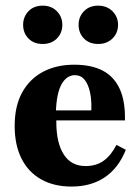

<svg xmlns="http://www.w3.org/2000/svg" viewBox="-20 -664 503 695"><path d="M238.7 11.3Q175 11.3 128.6 -14.9Q82.3 -41.1 57.7 -90.3Q33.1 -139.5 33.1 -208.1Q33.1 -280.6 60.5 -329.8Q87.9 -379 136.3 -404.4Q184.7 -429.8 248.4 -429.8Q310.5 -429.8 351.6 -408.5Q392.7 -387.1 413.3 -342.3Q433.9 -297.6 432.3 -228.2H139.5L137.9 -264.5H310.5Q312.1 -302.4 305.6 -331Q299.2 -359.7 285.9 -375.8Q272.6 -391.9 250.8 -391.9Q221.8 -391.9 203.2 -359.7Q184.7 -327.4 182.3 -258.9L184.7 -254Q183.9 -247.6 183.9 -240.7Q183.9 -233.9 183.9 -221.8Q183.9 -146.8 210.9 -104.8Q237.9 -62.9 289.5 -62.9Q328.2 -62.9 354.8 -81.9Q381.5 -100.8 401.6 -139.5L435.5 -121.8Q408.9 -55.6 359.3 -22.2Q309.7 11.3 238.7 11.3ZM335.5 -504.8Q303.2 -504.8 283.9 -524.6Q264.5 -544.4 264.5 -574.2Q264.5 -603.2 283.9 -623.4Q303.2 -643.5 335.5 -643.5Q366.9 -643.5 387.1 -623.4Q407.3 -603.2 407.3 -574.2Q407.3 -544.4 387.1 -524.6Q366.9 -504.8 335.5 -504.8ZM134.7 -504.8Q102.4 -504.8 83.1 -524.6Q63.7 -544.4 63.7 -574.2Q63.7 -603.2 83.1 -623.4Q102.4 -643.5 134.7 -643.5Q166.1 -643.5 185.9 -623.4Q205.6 -603.2 205.6 -574.2Q205.6 -544.4 185.9 -524.6Q166.1 -504.8 134.7 -504.8Z"/></svg>

Font: Playfair 9pt Black
Style: Regular
Weight: 900
Designer: Claus Eggers Sørensen
Foundry: Claus Eggers Sørensen
Version: Version 2.203